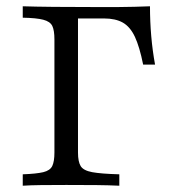

<svg xmlns="http://www.w3.org/2000/svg" viewBox="-20 -591 537 611"><path d="M52.4 0V-36.3Q96 -37.9 117.7 -43.1Q139.5 -48.4 146.4 -62.9Q153.2 -77.4 153.2 -105.6V-465.3Q153.2 -494.4 146.4 -508.5Q139.5 -522.6 117.7 -528.2Q96 -533.9 52.4 -534.7V-571Q128.2 -568.5 294.4 -568.5Q323.4 -568.5 352.4 -568.5Q381.5 -568.5 408.1 -569.4Q434.7 -570.2 457.3 -571Q457.3 -522.6 461.3 -476.2Q465.3 -429.8 473.4 -385.5H435.5Q424.2 -441.9 409.3 -473.8Q394.4 -505.6 371 -519Q347.6 -532.3 310.5 -532.3H228.2V-105.6Q228.2 -76.6 236.7 -62.5Q245.2 -48.4 273.4 -43.1Q301.6 -37.9 359.7 -36.3V0Q325.8 -1.6 287.1 -2Q248.4 -2.4 191.1 -2.4Q144.4 -2.4 110.5 -2Q76.6 -1.6 52.4 0Z"/></svg>

Font: Playfair 9pt Light
Style: Regular
Weight: 300
Designer: Claus Eggers Sørensen
Foundry: Claus Eggers Sørensen
Version: Version 2.001;gftools[0.9.30]